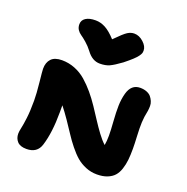

<svg xmlns="http://www.w3.org/2000/svg" viewBox="-150 -1017 1122 1153"><g transform="rotate(20 411.0 -440.5)"><path d="M514.2 -877Q545.9 -877 573.5 -851.8Q601.1 -826.7 601.1 -799.8Q601.1 -790 598.9 -783Q596.7 -775.9 588.1 -763.7Q579.6 -751.5 561 -734.1Q542.5 -716.8 511.2 -691.9Q465.8 -658.7 440.7 -647.5Q415.5 -636.2 379.9 -636.2Q331.1 -636.2 294.9 -686Q275.9 -710.9 253.2 -730.5Q230.5 -750 216.8 -759Q203.1 -768.1 193.6 -782.5Q184.1 -796.9 184.1 -816.9Q184.1 -842.8 206.3 -857.4Q228.5 -872.1 269 -872.1Q301.3 -872.1 332 -855.7Q362.8 -839.4 399.9 -798.8Q451.2 -851.1 471.9 -864Q492.7 -877 514.2 -877ZM141.1 -3.9Q101.1 -3.9 82.5 -23.9Q64 -43.9 64 -74.2Q64 -88.4 69.3 -111.6Q74.7 -134.8 80.3 -179.9Q85.9 -225.1 85.9 -292Q85.9 -335.9 78.4 -406.5Q70.8 -477.1 70.8 -491.2Q70.8 -531.7 92.8 -554.9Q114.7 -578.1 161.1 -578.1Q204.6 -578.1 244.4 -562.3Q284.2 -546.4 316.2 -518.6Q348.1 -490.7 376.5 -457Q404.8 -423.3 430.9 -384.3Q457 -345.2 479.5 -310.3Q502 -275.4 527.3 -241.2Q552.7 -207 575.2 -187Q580.1 -213.9 580.1 -249Q580.1 -282.2 575.9 -339.4Q571.8 -396.5 572.8 -437.5Q573.7 -478.5 584 -517.1Q602.1 -583 659.2 -583Q682.6 -583 700.9 -575.7Q719.2 -568.4 729 -556.6Q738.8 -544.9 745.1 -530Q751.5 -515.1 751.2 -499.5Q751 -483.9 749 -469.2Q739.7 -425.8 738.3 -390.9Q736.8 -356 739.5 -305.2Q742.2 -254.4 742.2 -224.1Q742.2 -182.6 739 -152.1Q735.8 -121.6 726.3 -92.5Q716.8 -63.5 700.4 -45.2Q684.1 -26.9 656.5 -15.9Q628.9 -4.9 590.8 -4.9Q552.7 -4.9 518.6 -19Q484.4 -33.2 459 -54.9Q433.6 -76.7 406 -111.1Q378.4 -145.5 358.2 -177Q337.9 -208.5 308.6 -251.2Q279.3 -293.9 254.9 -324.2V-278.8Q254.9 -150.4 228 -64Q209.5 -3.9 141.1 -3.9Z"/></g></svg>

Font: Shantell Sans Irregular Bouncy
Style: Regular
Weight: 800
Designer: Stephen Nixon, Anya Danilova, Shantell Martin
Foundry: Arrow Type
Version: Version 1.006;[9816181b4]